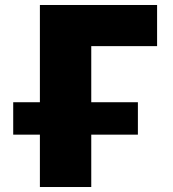

<svg xmlns="http://www.w3.org/2000/svg" viewBox="-20 -750 694 770"><path d="M33 -210V-340H140V-730H610V-565H346V-340H533V-210H346V0H140V-210Z"/></svg>

Font: M PLUS 1p Black
Style: Regular
Weight: 900
Version: Version 1.061